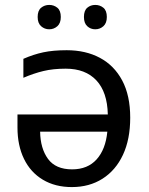

<svg xmlns="http://www.w3.org/2000/svg" viewBox="-20 -750 604 780"><path d="M251 -546Q328 -546 386 -515Q444 -484 476.5 -423Q509 -362 509 -272Q509 -184 479.5 -121Q450 -58 396.5 -24Q343 10 272 10Q204 10 154 -20Q104 -50 77.5 -104.5Q51 -159 51 -232V-285H418Q416 -376 371.5 -423.5Q327 -471 247 -471Q196 -471 156.5 -461.5Q117 -452 75 -434V-511Q116 -529 156 -537.5Q196 -546 251 -546ZM416 -215H143Q144 -147 175 -104.5Q206 -62 273 -62Q336 -62 372.5 -102.5Q409 -143 416 -215ZM133 -681Q133 -707 147 -718.5Q161 -730 180 -730Q199 -730 213 -718.5Q227 -707 227 -681Q227 -656 213 -643.5Q199 -631 180 -631Q161 -631 147 -643.5Q133 -656 133 -681ZM321 -681Q321 -707 334.5 -718.5Q348 -730 367 -730Q386 -730 400 -718.5Q414 -707 414 -681Q414 -656 400 -643.5Q386 -631 367 -631Q348 -631 334.5 -643.5Q321 -656 321 -681Z"/></svg>

Font: Noto Sans IKEA
Style: Regular
Weight: 400
Designer: Monotype Design Team
Foundry: Monotype Imaging Inc.
Version: Version 2.001